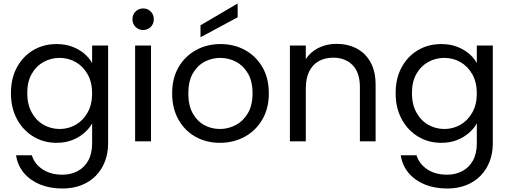

<svg xmlns="http://www.w3.org/2000/svg" viewBox="-20 -809 2918 1099"><path d="M303.4 -556.8Q353.3 -556.8 393.3 -541.8Q433.4 -526.7 462.2 -502.2Q491.1 -477.6 507.3 -448V-548.3H598.8V11.7Q598.8 68.2 580.5 115.6Q562.1 163 528.2 197.5Q494.4 232 446.1 251Q397.8 270 337.2 270Q265.6 270 209.1 246.8Q152.6 223.5 116.8 181Q81 138.5 71.8 79.7H162.1Q177.3 129.3 223.4 160.1Q269.6 190.9 337.2 190.9Q385.6 190.9 424.1 170.5Q462.7 150.2 485 110.2Q507.3 70.1 507.3 11.7V-102.8Q491.1 -73.2 461.8 -47.8Q432.6 -22.4 392.9 -6.9Q353.3 8.5 303.4 8.5Q229.9 8.5 170.9 -27.3Q111.9 -63 77.3 -126.9Q42.6 -190.8 42.6 -276Q42.6 -361.3 77.3 -424.4Q111.9 -487.6 170.9 -522.2Q229.9 -556.8 303.4 -556.8ZM507.3 -274.5Q507.3 -338.2 481.5 -383.8Q455.7 -429.5 413.5 -453.6Q371.3 -477.6 321.5 -477.6Q271.7 -477.6 229.2 -454.2Q186.8 -430.7 161.4 -386Q135.9 -341.2 135.9 -276Q135.9 -211.9 161.4 -165.5Q186.8 -119.1 229.2 -94.9Q271.7 -70.7 321.5 -70.7Q371.3 -70.7 413.5 -94.9Q455.7 -119.1 481.5 -165Q507.3 -210.9 507.3 -274.5Z M753.4 0V-548.3H844.4V0ZM799.7 -637.2Q773.8 -637.2 756 -654.8Q738.2 -672.4 738.2 -699Q738.2 -725.6 756 -743.1Q773.8 -760.7 799.7 -760.7Q825.1 -760.7 842.8 -743.1Q860.4 -725.6 860.4 -699Q860.4 -672.4 842.8 -654.8Q825.1 -637.2 799.7 -637.2Z M1238.4 8.5Q1161.2 8.5 1099.4 -26Q1037.6 -60.5 1001.5 -124.4Q965.4 -188.3 965.4 -274.5Q965.4 -361.5 1002.3 -424.7Q1039.2 -487.8 1102.1 -522.3Q1165 -556.8 1242.2 -556.8Q1320.2 -556.8 1382.8 -522.3Q1445.3 -487.8 1482.1 -424.7Q1518.8 -361.5 1518.8 -274.5Q1518.8 -188.3 1481.3 -124.4Q1443.8 -60.5 1380.1 -26Q1316.5 8.5 1238.4 8.5ZM1238.4 -70.7Q1286.1 -70.7 1328.8 -92.9Q1371.4 -115.1 1398.5 -160.5Q1425.6 -205.9 1425.6 -274.5Q1425.6 -344.1 1398.9 -389.1Q1372.2 -434 1330.3 -455.8Q1288.4 -477.6 1240.7 -477.6Q1193.1 -477.6 1151.4 -455.8Q1109.8 -434 1083.8 -389.1Q1057.9 -344.1 1057.9 -274.5Q1057.9 -205.9 1083.1 -160.5Q1108.3 -115.1 1149.5 -92.9Q1190.8 -70.7 1238.4 -70.7ZM1127.6 -664.2 1340.3 -789.1V-710L1127.6 -595.8Z M1639.4 0V-548.3H1730.4V0ZM2040 0V-310.2Q2040 -394 1998 -436.4Q1955.9 -478.9 1887.3 -478.9Q1840.7 -478.9 1805.5 -459.5Q1770.3 -440.2 1750.4 -401.2Q1730.4 -362.2 1730.4 -302.9L1705.8 -409.5Q1715.6 -456.6 1744.9 -490Q1774.1 -523.4 1815.9 -540.7Q1857.8 -558 1906.2 -558Q1969.7 -558 2020.4 -532Q2071 -506 2100.5 -453.6Q2130 -401.3 2130 -322.6V0Z M2505.4 -556.8Q2555.3 -556.8 2595.3 -541.8Q2635.4 -526.7 2664.2 -502.2Q2693.1 -477.6 2709.3 -448V-548.3H2800.8V11.7Q2800.8 68.2 2782.5 115.6Q2764.1 163 2730.2 197.5Q2696.4 232 2648.1 251Q2599.8 270 2539.2 270Q2467.6 270 2411.1 246.8Q2354.6 223.5 2318.8 181Q2283 138.5 2273.8 79.7H2364.1Q2379.3 129.3 2425.4 160.1Q2471.6 190.9 2539.2 190.9Q2587.6 190.9 2626.1 170.5Q2664.7 150.2 2687 110.2Q2709.3 70.1 2709.3 11.7V-102.8Q2693.1 -73.2 2663.8 -47.8Q2634.6 -22.4 2594.9 -6.9Q2555.3 8.5 2505.4 8.5Q2431.9 8.5 2372.9 -27.3Q2313.9 -63 2279.3 -126.9Q2244.6 -190.8 2244.6 -276Q2244.6 -361.3 2279.3 -424.4Q2313.9 -487.6 2372.9 -522.2Q2431.9 -556.8 2505.4 -556.8ZM2709.3 -274.5Q2709.3 -338.2 2683.5 -383.8Q2657.7 -429.5 2615.5 -453.6Q2573.3 -477.6 2523.5 -477.6Q2473.7 -477.6 2431.2 -454.2Q2388.8 -430.7 2363.4 -386Q2337.9 -341.2 2337.9 -276Q2337.9 -211.9 2363.4 -165.5Q2388.8 -119.1 2431.2 -94.9Q2473.7 -70.7 2523.5 -70.7Q2573.3 -70.7 2615.5 -94.9Q2657.7 -119.1 2683.5 -165Q2709.3 -210.9 2709.3 -274.5Z"/></svg>

Font: Poppins Variable
Style: Regular
Weight: 100
Designer: Jonny Pinhorn
Foundry: Indian Type Foundry
Version: Version 6.000